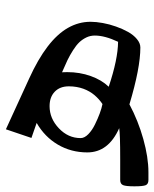

<svg xmlns="http://www.w3.org/2000/svg" viewBox="21 -576 531 661"><g transform="rotate(-90 286.5 -245.5)"><path d="M-2.4 -97.2H69.3Q156.2 -97.2 175.8 -100.6Q92.3 -137.7 92.3 -210.4Q92.3 -266.1 119.1 -311.8Q146 -357.4 193.8 -384.8L142.1 -402.8L171.9 -490.7L346.7 -410.6Q413.1 -380.4 456.5 -347.2Q500 -314 521 -277.1Q542 -240.2 542 -199.2Q542 -180.2 537.8 -157.2Q533.7 -134.3 525.6 -111.6Q517.6 -88.9 507.1 -70.1Q496.6 -51.3 482.4 -39.6Q468.3 -27.8 453.6 -27.8Q382.8 -27.8 257.8 -65.4Q201.2 -35.2 138.2 -17.6Q75.2 0 23.9 0H-2.4Q-17.1 0 -20.8 -10Q-24.4 -20 -24.4 -45.9V-50.8Q-24.4 -76.7 -20.5 -86.9Q-16.6 -97.2 -2.4 -97.2ZM318.4 -136.7Q413.1 -105 473.1 -104.5Q494.6 -149.9 494.6 -184.6Q494.6 -200.2 488 -213.9Q481.4 -227.5 471.4 -238Q461.4 -248.5 444.1 -259.5Q426.8 -270.5 410.2 -278.6Q393.6 -286.6 368.2 -297.4Q368.7 -288.6 368.7 -279.8Q368.7 -236.3 355.2 -198.7Q341.8 -161.1 318.4 -136.7ZM258.8 -158.2Q267.6 -164.1 275.1 -170.9Q282.7 -177.7 289.6 -185.8Q296.4 -193.8 302 -203.6Q307.6 -213.4 311.5 -224.1Q315.4 -234.9 317.6 -247.6Q319.8 -260.3 319.8 -273.9Q319.8 -304.7 301.3 -322.5Q282.7 -340.3 251.5 -340.3Q209 -340.3 175.3 -308.3Q141.6 -276.4 141.6 -233.4Q141.6 -220.2 155 -207Q168.5 -193.8 188.5 -184.1Q208.5 -174.3 226.3 -167.7Q244.1 -161.1 258.8 -158.2Z"/></g></svg>

Font: Parastoo FD
Style: FD
Weight: 400
Foundry: Saber Rastikerdar (saber.rastikerdar@gmail.com)
Version: Version 2.0.1